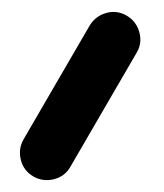

<svg xmlns="http://www.w3.org/2000/svg" viewBox="-20 -159 278 326"><path d="M36.6 140.6Q20 130.9 15.4 112.5Q10.7 94.2 20 77.6L132.3 -115.7Q142.1 -131.8 160.4 -137Q178.7 -142.1 195.3 -132.3Q211.4 -123 216.6 -104.2Q221.7 -85.4 211.9 -69.3L99.6 124Q90.3 140.6 71.5 145.3Q52.7 149.9 36.6 140.6Z"/></svg>

Font: Mikhak-DS1-FD Medium
Style: Regular
Weight: 500
Designer: Amin Abedi
Version: Version 3.2